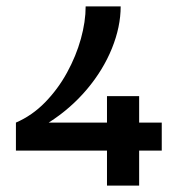

<svg xmlns="http://www.w3.org/2000/svg" viewBox="-20 -583 564 603"><path d="M30 -110V-198Q81 -220 121.5 -261.5Q162 -303 190.5 -355Q219 -407 234 -461Q249 -515 249 -563H359Q359 -499 331.5 -431Q304 -363 253 -302.5Q202 -242 133 -198H488V-110ZM316 0V-281H417V0Z"/></svg>

Font: Darker Grotesque
Style: Bold
Weight: 700
Designer: Gabriel Lam
Foundry: TypeRant
Version: Version 1.000;gftools[0.9.28]